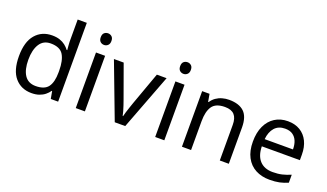

<svg xmlns="http://www.w3.org/2000/svg" viewBox="-72 -1245 2965 1740"><g transform="rotate(20 1410.5 -375.0)"><path d="M275 10Q175 10 115 -59.5Q55 -129 55 -267Q55 -405 115.5 -475.5Q176 -546 276 -546Q318 -546 349 -535.5Q380 -525 403 -507Q426 -489 442 -467H448Q447 -480 444.5 -505.5Q442 -531 442 -546V-760H530V0H459L446 -72H442Q426 -49 403 -30.5Q380 -12 348.5 -1Q317 10 275 10ZM289 -63Q374 -63 408.5 -109.5Q443 -156 443 -250V-266Q443 -366 410 -419.5Q377 -473 288 -473Q217 -473 181.5 -416.5Q146 -360 146 -265Q146 -169 181.5 -116Q217 -63 289 -63Z M788 -536V0H700V-536ZM745 -737Q765 -737 780.5 -723.5Q796 -710 796 -681Q796 -653 780.5 -639Q765 -625 745 -625Q723 -625 708 -639Q693 -653 693 -681Q693 -710 708 -723.5Q723 -737 745 -737Z M1076 0 873 -536H967L1081 -220Q1089 -198 1098 -171Q1107 -144 1114 -119.5Q1121 -95 1124 -78H1128Q1132 -95 1139.5 -120Q1147 -145 1156.5 -172Q1166 -199 1173 -220L1287 -536H1381L1177 0Z M1554 -536V0H1466V-536ZM1511 -737Q1531 -737 1546.5 -723.5Q1562 -710 1562 -681Q1562 -653 1546.5 -639Q1531 -625 1511 -625Q1489 -625 1474 -639Q1459 -653 1459 -681Q1459 -710 1474 -723.5Q1489 -737 1511 -737Z M1982 -546Q2078 -546 2127 -499.5Q2176 -453 2176 -349V0H2089V-343Q2089 -408 2060 -440Q2031 -472 1969 -472Q1880 -472 1846 -422Q1812 -372 1812 -278V0H1724V-536H1795L1808 -463H1813Q1831 -491 1857.5 -509.5Q1884 -528 1916 -537Q1948 -546 1982 -546Z M2549 -546Q2618 -546 2667.5 -516Q2717 -486 2743.5 -431.5Q2770 -377 2770 -304V-251H2403Q2405 -160 2449.5 -112.5Q2494 -65 2574 -65Q2625 -65 2664.5 -74.5Q2704 -84 2746 -102V-25Q2705 -7 2665 1.5Q2625 10 2570 10Q2494 10 2435.5 -21Q2377 -52 2344.5 -113.5Q2312 -175 2312 -264Q2312 -352 2341.5 -415Q2371 -478 2424.5 -512Q2478 -546 2549 -546ZM2548 -474Q2485 -474 2448.5 -433.5Q2412 -393 2405 -321H2678Q2678 -367 2664 -401Q2650 -435 2621.5 -454.5Q2593 -474 2548 -474Z"/></g></svg>

Font: hex115
Style: Regular
Weight: 400
Designer: Monotype Design Team
Foundry: Monotype Imaging Inc.
Version: Version 2.013